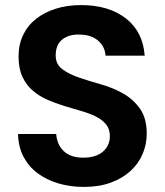

<svg xmlns="http://www.w3.org/2000/svg" viewBox="-20 -728 649 755"><path d="M557 -202Q557 -161 541 -123Q525 -85 493.5 -56Q462 -27 416 -10Q370 7 310 7Q256 7 209 -7Q162 -21 127 -47.5Q92 -74 72 -112.5Q52 -151 51 -201H201Q204 -159 231 -133.5Q258 -108 307 -108Q357 -108 384.5 -131.5Q412 -155 412 -193Q412 -221 396.5 -239.5Q381 -258 355.5 -270.5Q330 -283 298 -292Q266 -301 232 -311.5Q198 -322 166 -336Q134 -350 108.5 -372Q83 -394 68 -426.5Q53 -459 53 -506Q53 -553 71 -590.5Q89 -628 122 -654Q155 -680 200 -694Q245 -708 299 -708Q407 -708 474.5 -656Q542 -604 549 -509H395Q393 -544 366.5 -567.5Q340 -591 295 -592Q253 -594 226 -573.5Q199 -553 199 -510Q199 -475 225.5 -455.5Q252 -436 292 -422.5Q332 -409 378 -396Q424 -383 464 -360.5Q504 -338 530.5 -300.5Q557 -263 557 -202Z"/></svg>

Font: Poppins SemiBold
Style: Regular
Weight: 600
Designer: Ninad Kale (Devanagari), Jonny Pinhorn (Latin)
Foundry: Indian Type Foundry
Version: Version 3.002 2017